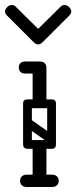

<svg xmlns="http://www.w3.org/2000/svg" viewBox="-40 -745 304 765"><path d="M60 -452Q48 -452 41 -459Q35 -465 35 -476Q35 -488 41 -493Q48 -500 60 -500H111Q122 -500 128 -498.5Q134 -497 135 -495Q143 -487 143 -476Q142 -465 136 -459Q133 -456 127.5 -454Q122 -452 111 -452ZM52 -170Q52 -187 69 -187H166Q183 -187 183 -170Q183 -152 167 -152H69Q62 -152 57 -156.5Q52 -161 52 -170ZM117 -3Q90 -3 90 -29V-158Q90 -184 117 -184Q145 -184 145 -158V-29Q145 -3 117 -3ZM117 -314Q90 -314 90 -340V-474Q90 -500 117 -500Q145 -500 145 -474V-340Q145 -314 117 -314ZM52 -332Q52 -349 69 -349H166Q183 -349 183 -332Q183 -314 167 -314H69Q62 -314 57 -318.5Q52 -323 52 -332ZM57 -267Q67 -280 80 -271L174 -205Q188 -196 177 -180Q167 -167 154 -176L60 -242Q55 -246 53.5 -253Q52 -260 57 -267ZM165 -153Q148 -153 148 -170V-326Q148 -343 165 -343Q183 -343 183 -327V-171Q183 -153 165 -153ZM69 -153Q52 -153 52 -170V-326Q52 -343 69 -343Q87 -343 87 -327V-171Q87 -153 69 -153ZM40 -25Q40 -36 47 -42Q54 -49 66 -49H115Q127 -49 134 -43Q141 -36 141 -25Q141 -13 134 -6Q127 0 115 0H66Q54 0 47 -7Q40 -13 40 -25ZM194 -25Q194 -13 187 -7Q180 0 168 0H119Q108 0 100 -6Q93 -13 93 -25Q93 -36 100 -43Q108 -49 119 -49H168Q180 -49 187 -42Q194 -36 194 -25ZM22 -719 112 -630 202 -719Q208 -725 217 -725Q227 -725 235 -717Q244 -708 244 -699Q244 -691 237 -684L130 -577Q121 -568 112 -568Q103 -568 94 -577L-13 -684Q-20 -691 -20 -699Q-20 -708 -11 -717Q-3 -725 7 -725Q16 -725 22 -719Z"/></svg>

Font: Agu Display
Style: Regular
Weight: 400
Designer: Oluwaseun Badejo
Version: Version 1.103